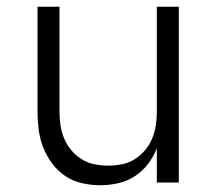

<svg xmlns="http://www.w3.org/2000/svg" viewBox="-20 -540 640 568"><path d="M277 8Q250 8 223 2Q196 -4 173.5 -19Q151 -34 134.5 -56Q118 -78 108 -103.5Q98 -129 94.5 -156Q91 -183 91 -210V-520H156V-210Q156 -190 159 -169.5Q162 -149 170 -130Q178 -111 191 -95.5Q204 -80 221.5 -69Q239 -58 259.5 -54Q280 -50 300 -50Q320 -50 340.5 -54Q361 -58 378.5 -69Q396 -80 409 -95.5Q422 -111 430 -130Q438 -149 441 -169.5Q444 -190 444 -210V-520H509V0H444V-101Q434 -76 417.5 -54.5Q401 -33 378.5 -18.5Q356 -4 329.5 2Q303 8 277 8Z"/></svg>

Font: Iosevka SS04 Light Extended
Style: Regular
Weight: 300
Width: 7
Monospace: yes
Designer: Belleve Invis
Foundry: Belleve Invis
Version: Version 19.0.0; ttfautohint (v1.8.4)